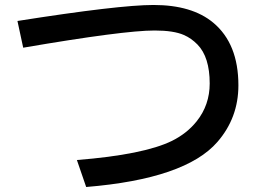

<svg xmlns="http://www.w3.org/2000/svg" viewBox="-20 -747 1040 768"><path d="M49.8 -663.1Q455.6 -727.1 594.2 -727.1Q748 -727.1 833 -656.2Q933.6 -572.3 933.6 -405.8Q933.6 -275.9 849.6 -179.2Q721.7 -31.7 324.7 1L287.6 -106.9Q555.7 -128.4 668 -183.6Q728 -213.4 766.6 -261.7Q818.8 -327.1 818.8 -413.1Q818.8 -518.6 770 -568.8Q745.1 -594.2 715.8 -606.9Q674.8 -625 598.6 -625Q474.1 -625 72.8 -556.2Z"/></svg>

Font: FORM UDPGothic
Style: Bold
Weight: 700
Foundry: Pronama LLC
Version: Version 1.051